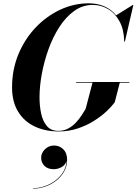

<svg xmlns="http://www.w3.org/2000/svg" viewBox="-20 -780 822 1154"><path d="M227.4 168.2Q227.4 139.4 250.2 117Q273 94.6 305 94.6Q337.4 94.6 360.4 117.2Q383.4 139.8 383.4 180.2Q383.4 218.6 365.6 250.4Q347.8 282.2 318.2 305.4Q288.6 328.6 252.4 341.2Q216.2 353.8 179.4 353.8V351Q214.2 351 248.8 339Q283.4 327 312.6 305.2Q341.8 283.4 360 253.4Q378.2 223.4 379.8 187Q373.4 211.4 350.4 224.2Q327.4 237 303.4 237Q267 237 247.2 217Q227.4 197 227.4 168.2ZM437.5 -287H757.5V-283H700L669.5 -165Q652.5 -141.5 620.8 -111.5Q589 -81.5 545.2 -53.8Q501.5 -26 447.5 -8Q393.5 10 332.5 10Q251 10 187.8 -20.2Q124.5 -50.5 88.5 -109.5Q52.5 -168.5 52.5 -255Q52.5 -361 90.2 -452.8Q128 -544.5 193.2 -613.5Q258.5 -682.5 341 -721.2Q423.5 -760 512.5 -760Q618.5 -760 678 -688L778 -750H781.5L730.5 -530H726.5Q725.5 -601 699.2 -650.2Q673 -699.5 630.2 -725Q587.5 -750.5 537.5 -750.5Q476.5 -750.5 426 -714.2Q375.5 -678 336.8 -617.8Q298 -557.5 271.5 -484Q245 -410.5 231.2 -335.2Q217.5 -260 217.5 -195Q217.5 -144 227.2 -98Q237 -52 261.5 -22.8Q286 6.5 330.5 6.5Q364 6.5 390.2 -7.8Q416.5 -22 436.5 -43.5Q456.5 -65 470.8 -87.2Q485 -109.5 494.5 -125L536 -283H437.5Z"/></svg>

Font: Bodoni* 48pt
Style: Bold Italic
Weight: 700
Italic angle: -13°
Version: Version 2.3